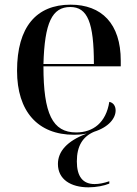

<svg xmlns="http://www.w3.org/2000/svg" viewBox="-20 -567 585 822"><path d="M359 235C392 235 427 228 448 219V209C424 217 404 221 385 221C334 221 309 188 309 124C309 58 334 18 383 -3C446 -23 475 -61 475 -94C475 -111 467 -127 448 -131C434 -42 379 0 306 0C205 0 166 -80 166 -283H497V-307C497 -466 415 -547 282 -547C136 -547 53 -452 53 -264C53 -91 141 10 297 10C313 10 328 9 351 5C266 37 228 82 228 135C228 201 283 235 359 235ZM382 -293H166C171 -470 203 -537 281 -537C355 -537 382 -470 382 -293Z"/></svg>

Font: Noto Serif Display Medium
Style: Regular
Weight: 500
Designer: Monotype Design Team
Foundry: Monotype Imaging Inc.
Version: Version 2.009